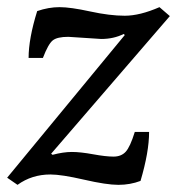

<svg xmlns="http://www.w3.org/2000/svg" viewBox="-26 -508 495 537"><path d="M257 -399 165 -405Q134 -405 121.5 -395Q109 -385 94 -346H54Q54 -400 78 -477Q110 -488 140.5 -488Q171 -488 226 -476Q281 -464 323 -464Q365 -464 420 -488L449 -463L117 -78L121 -75Q151 -83 175 -83Q199 -83 234.5 -76.5Q270 -70 291.5 -70Q313 -70 325.5 -83.5Q338 -97 351 -139H391Q391 -83 367 -2Q338 9 305 9Q272 9 209 -5.5Q146 -20 115 -20Q63 -20 23 9L-6 -11L323 -410L320 -413Q292 -399 257 -399Z"/></svg>

Font: Poly
Style: Italic
Weight: 400
Italic angle: -10°
Designer: Nicolas Silva
Foundry: Jose Nicolas Silva Schwarzenberg
Version: Version 1.003